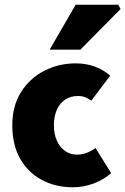

<svg xmlns="http://www.w3.org/2000/svg" viewBox="-20 -780 530 812"><path d="M288 12Q215 12 157 -19Q99 -50 65.5 -108.5Q32 -167 32 -250Q32 -333 69.5 -391.5Q107 -450 168 -481Q229 -512 300 -512Q345 -512 382 -498Q419 -484 446 -460L366 -354Q354 -363 341 -368.5Q328 -374 310 -374Q279 -374 256 -359Q233 -344 220.5 -316Q208 -288 208 -250Q208 -212 221 -184Q234 -156 256 -141Q278 -126 306 -126Q327 -126 346.5 -133.5Q366 -141 384 -154L450 -48Q419 -20 376 -4Q333 12 288 12ZM190 -570 300 -760H480L490 -742L320 -570Z"/></svg>

Font: Source Sans 3 Black
Style: Regular
Weight: 900
Designer: Paul D. Hunt
Foundry: Adobe
Version: Version 3.046;hotconv 1.0.118;makeotfexe 2.5.65603